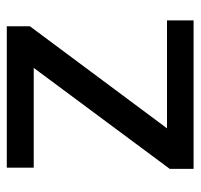

<svg xmlns="http://www.w3.org/2000/svg" viewBox="-32 -536 568 543"><g transform="rotate(-90 251.5 -264.0)"><path d="M160.6 -75.2H465.8V0H45.9V-67.4L331.5 -452.1H49.3V-528.3H449.2V-462.9Z"/></g></svg>

Font: GeogebraSans
Style: Regular
Weight: 400
Designer: Google
Version: Version 1.100140; 2013